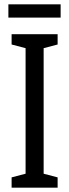

<svg xmlns="http://www.w3.org/2000/svg" viewBox="-20 -873 323 893"><path d="M248 0H34V-48L99 -65V-649L34 -666V-714H248V-666L183 -649V-65L248 -48ZM262 -853V-791H19V-853Z"/></svg>

Font: Noto Sans Ethiopic ExtraCondensed
Style: Regular
Weight: 400
Width: 2
Designer: Monotype Design Team
Foundry: Monotype Imaging Inc.
Version: Version 2.102; ttfautohint (v1.8.4.7-5d5b)